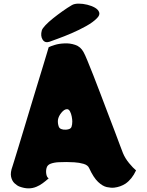

<svg xmlns="http://www.w3.org/2000/svg" viewBox="-20 -1031 809 1057"><path d="M376 -1003Q390 -1011 413 -1011Q436 -1011 460.5 -1005Q485 -999 503 -988.5Q521 -978 526 -963Q531 -948 514 -931Q493 -909 454.5 -887.5Q416 -866 374 -848Q332 -830 298.5 -818Q265 -806 252 -801Q227 -793 214.5 -813Q202 -833 210 -863Q213 -874 230 -892Q247 -910 272 -930Q297 -950 324.5 -969.5Q352 -989 376 -1003ZM657 -188Q669 -159 691 -132.5Q713 -106 729 -93Q707 -45 671 -20Q657 -11 641.5 -5.5Q626 0 609 2Q591 4 568 -1Q545 -6 520 -29.5Q495 -53 471 -105Q464 -122 440 -129Q416 -136 389 -137.5Q362 -139 346 -139Q329 -139 304 -138Q279 -137 259.5 -130Q240 -123 236 -105Q232 -89 235 -72Q238 -55 248 -49Q231 -34 214.5 -22Q198 -10 181 -3Q160 6 137 6Q114 6 87 -4Q74 -9 60 -22Q46 -35 41 -58Q36 -81 49 -116Q50 -119 59 -148Q68 -177 82.5 -224.5Q97 -272 114.5 -330Q132 -388 150.5 -449.5Q169 -511 186.5 -568Q204 -625 218 -671Q232 -717 240 -744Q248 -771 248 -771Q257 -776 281 -783.5Q305 -791 334 -792Q364 -794 394 -784Q424 -774 440 -744Q447 -732 461 -698Q475 -664 494 -616Q513 -568 533.5 -513.5Q554 -459 574.5 -405.5Q595 -352 612.5 -306Q630 -260 641.5 -228.5Q653 -197 657 -188ZM343 -317Q369 -319 373.5 -332Q378 -345 378 -362Q378 -373 375 -389Q372 -405 365.5 -417.5Q359 -430 349 -430Q334 -430 318 -410.5Q302 -391 299 -371Q297 -352 303.5 -334Q310 -316 343 -317Z"/></svg>

Font: Potta One
Style: Regular
Weight: 400
Designer: 108,108go
Foundry: Font Zone 108
Version: Version 1.000